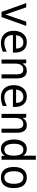

<svg xmlns="http://www.w3.org/2000/svg" viewBox="1700 -2500 814 4254"><g transform="rotate(90 2107.0 -373.0)"><path d="M48.8 -546.9H142.1L300.8 -87.9L460 -546.9H553.2L358.9 0H243.2Z M933.1 14.2Q806.6 14.2 734.6 -61.8Q662.6 -137.7 662.6 -269Q662.6 -350.6 691.2 -416.5Q719.7 -482.4 776.1 -521.2Q832.5 -560.1 915.5 -560.1Q1024.9 -560.1 1085.2 -490Q1145.5 -419.9 1145.5 -295.9V-252H756.3V-249Q756.3 -163.6 801.3 -112.8Q846.2 -62 934.1 -62Q984.9 -62 1032.5 -78.1Q1080.1 -94.2 1124.5 -117.2V-27.8Q1078.1 -8.8 1030.5 2.7Q982.9 14.2 933.1 14.2ZM1055.7 -322.3Q1055.7 -367.7 1042 -404.3Q1028.3 -440.9 998.3 -462.4Q968.3 -483.9 918.9 -483.9Q869.1 -483.9 835.7 -462.2Q802.2 -440.4 783.4 -403.8Q764.6 -367.2 759.8 -322.3Z M1299.3 -546.9H1380.4L1389.2 -464.8Q1438.5 -560.1 1549.8 -560.1Q1717.3 -560.1 1717.3 -338.9V0H1627V-338.9Q1627 -412.6 1601.3 -447.3Q1575.7 -481.9 1522 -481.9Q1458 -481.9 1423.6 -436.8Q1389.2 -391.6 1389.2 -309.1V0H1299.3Z M2137.2 14.2Q2010.7 14.2 1938.7 -61.8Q1866.7 -137.7 1866.7 -269Q1866.7 -350.6 1895.3 -416.5Q1923.8 -482.4 1980.2 -521.2Q2036.6 -560.1 2119.6 -560.1Q2229 -560.1 2289.3 -490Q2349.6 -419.9 2349.6 -295.9V-252H1960.4V-249Q1960.4 -163.6 2005.4 -112.8Q2050.3 -62 2138.2 -62Q2189 -62 2236.6 -78.1Q2284.2 -94.2 2328.6 -117.2V-27.8Q2282.2 -8.8 2234.6 2.7Q2187 14.2 2137.2 14.2ZM2259.8 -322.3Q2259.8 -367.7 2246.1 -404.3Q2232.4 -440.9 2202.4 -462.4Q2172.4 -483.9 2123 -483.9Q2073.2 -483.9 2039.8 -462.2Q2006.3 -440.4 1987.5 -403.8Q1968.8 -367.2 1963.9 -322.3Z M2503.4 -546.9H2584.5L2593.3 -464.8Q2642.6 -560.1 2753.9 -560.1Q2921.4 -560.1 2921.4 -338.9V0H2831.1V-338.9Q2831.1 -412.6 2805.4 -447.3Q2779.8 -481.9 2726.1 -481.9Q2662.1 -481.9 2627.7 -436.8Q2593.3 -391.6 2593.3 -309.1V0H2503.4Z M3280.8 14.2Q3221.2 14.2 3180.7 -11.2Q3140.1 -36.6 3116 -79.1Q3091.8 -121.6 3081.1 -173.1Q3070.3 -224.6 3070.3 -276.9Q3070.3 -407.7 3127.7 -483.9Q3185.1 -560.1 3282.7 -560.1Q3330.6 -560.1 3368.7 -539.8Q3406.7 -519.5 3429.2 -477.1V-759.8H3519V0H3438L3429.2 -68.8Q3380.9 14.2 3280.8 14.2ZM3296.9 -62Q3339.4 -62 3365.5 -82Q3391.6 -102.1 3405.5 -134Q3419.4 -166 3424.3 -202.9Q3429.2 -239.7 3429.2 -273.4Q3429.2 -306.6 3424.3 -343.3Q3419.4 -379.9 3405.5 -411.9Q3391.6 -443.8 3365.5 -463.9Q3339.4 -483.9 3296.9 -483.9Q3253.9 -483.9 3227.8 -463.9Q3201.7 -443.8 3188.2 -411.9Q3174.8 -379.9 3169.9 -343.3Q3165 -306.6 3165 -273.4Q3165 -240.2 3169.9 -203.4Q3174.8 -166.5 3188.2 -134.5Q3201.7 -102.5 3227.8 -82.3Q3253.9 -62 3296.9 -62Z M3914.1 14.2Q3799.8 14.2 3739.5 -59.8Q3679.2 -133.8 3679.2 -272.5Q3679.2 -411.6 3739.7 -485.8Q3800.3 -560.1 3913.6 -560.1Q4026.9 -560.1 4087.2 -486.1Q4147.5 -412.1 4147.5 -272Q4147.5 -132.8 4087.4 -59.3Q4027.3 14.2 3914.1 14.2ZM3913.6 -62Q3980.5 -62 4016.4 -116.7Q4052.2 -171.4 4052.2 -273.4Q4052.2 -375 4016.4 -429.4Q3980.5 -483.9 3913.6 -483.9Q3846.2 -483.9 3810.3 -429.4Q3774.4 -375 3774.4 -273.4Q3774.4 -171.4 3810.5 -116.7Q3846.7 -62 3913.6 -62Z"/></g></svg>

Font: Vazir Code Hack
Style: Code-Hack
Weight: 400
Foundry: DejaVu fonts team - Redesigned by Saber Rastikerdar
Version: Version 1.1.2